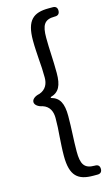

<svg xmlns="http://www.w3.org/2000/svg" viewBox="-143 -844 624 1066"><g transform="rotate(-15 169.0 -311.0)"><path d="M129 -89C127 -54 124 -19 124 22C124 137 166 170 254 170H278C295 170 304 161 304 144C304 127 295 118 278 118H275C215 118 199 88 199 16C199 -52 205 -111 205 -187C205 -258 187 -295 138 -308V-313C187 -326 205 -362 205 -434C205 -511 199 -569 199 -637C199 -710 215 -739 275 -739H278C295 -739 304 -749 304 -766C304 -783 295 -792 278 -792H254C166 -792 124 -758 124 -642C124 -602 127 -567 129 -532C132 -498 134 -464 134 -426C134 -393 122 -360 81 -346C62 -343 38 -330 38 -311C38 -292 62 -279 81 -276C122 -263 134 -229 134 -194C134 -157 132 -123 129 -89Z"/></g></svg>

Font: GenSenRounded2 TW R
Style: Regular
Weight: 400
Version: Version 2.100;PS 2.1;hotconv 16.6.51;makeotf.lib2.5.65220 DE